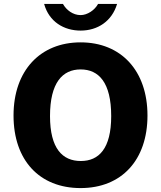

<svg xmlns="http://www.w3.org/2000/svg" viewBox="-20 -949 821 979"><path d="M577 -929H480C463 -897 425 -872 391 -872C352 -872 318 -898 301 -929H205C230 -838 306 -793 391 -793C478 -793 551 -841 577 -929ZM391 10C600 10 732 -133 732 -360C732 -589 597 -733 391 -733C185 -733 49 -589 49 -360C49 -132 181 10 391 10ZM392 -128C299 -128 235 -191 235 -357C235 -528 299 -595 391 -595C484 -595 547 -528 547 -357C547 -191 484 -128 392 -128Z"/></svg>

Font: United Sans ExtraBold
Style: Regular
Weight: 800
Designer: Pablo Impallari, Rodrigo Fuenzalida (Modified by Dan O. Williams)
Version: Version 1.000;PS 001.000;hotconv 1.0.88;makeotf.lib2.5.64775